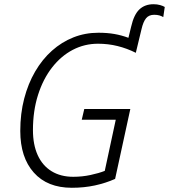

<svg xmlns="http://www.w3.org/2000/svg" viewBox="-20 -879 800 909"><path d="M320 10Q204 10 140 -62Q76 -134 76 -259Q76 -341 94.5 -412Q113 -483 146.5 -540.5Q180 -598 226 -639Q272 -680 327.5 -702Q383 -724 446 -724Q488 -724 522 -718Q556 -712 588 -700L601 -753Q614 -810 640 -834.5Q666 -859 707 -859Q724 -859 738 -855Q752 -851 760 -846L753 -798Q745 -803 734.5 -806Q724 -809 710 -809Q685 -809 671.5 -792.5Q658 -776 650 -741L623 -629Q581 -650 536.5 -661Q492 -672 444 -672Q380 -672 324.5 -643Q269 -614 226.5 -559.5Q184 -505 160 -429.5Q136 -354 136 -263Q136 -194 158.5 -144.5Q181 -95 224 -68.5Q267 -42 327 -42Q369 -42 408.5 -50.5Q448 -59 476 -70L528 -312H367L379 -363H597L525 -32Q480 -12 429 -1Q378 10 320 10Z"/></svg>

Font: Noto Sans Display Light
Style: Italic
Weight: 300
Italic angle: -12°
Designer: Monotype Design Team
Foundry: Monotype Imaging Inc.
Version: Version 2.003